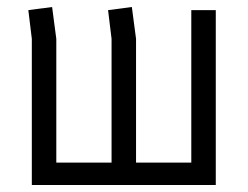

<svg xmlns="http://www.w3.org/2000/svg" viewBox="-20 -529 708 549"><path d="M369 -64H527V-500H597V0H71V-418L61 -500L129 -509L141 -418V-64H299V-418L289 -500L357 -509L369 -418Z"/></svg>

Font: Strong
Style: Regular
Weight: 400
Designer: Roman Shchyukin (Gaslight Type Foundry)
Foundry: Cyreal (www.cyreal.org)
Version: Version 1.001